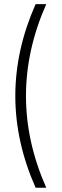

<svg xmlns="http://www.w3.org/2000/svg" viewBox="-20 -718 296 924"><path d="M202.6 -698.2Q105 -477.5 105 -256.3Q105 -35.2 202.6 185.5H151.4Q53.7 -35.2 53.7 -256.3Q53.7 -477.5 151.4 -698.2Z"/></svg>

Font: Voltera Light
Style: Light
Weight: 300
Designer: Bernd Montag
Version: Version 1.301